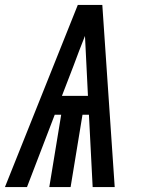

<svg xmlns="http://www.w3.org/2000/svg" viewBox="-48 -755 568 775"><path d="M-28 0 266 -735H365L415 0H326L311 -292H285L237 0H151L199 -292H173L61 0ZM202 -368H307L301 -490Q300 -520 298 -550Q296 -580 295 -610Q283 -580 271.5 -550Q260 -520 249 -490Z"/></svg>

Font: Iosevka SS04 Medium Oblique
Style: Regular
Weight: 500
Italic angle: -9°
Monospace: yes
Designer: Belleve Invis
Foundry: Belleve Invis
Version: Version 19.0.0; ttfautohint (v1.8.4)